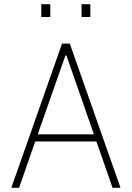

<svg xmlns="http://www.w3.org/2000/svg" viewBox="-20 -896 629 916"><path d="M34 0 276 -688H313L555 0H517L440 -221H148L71 0ZM160 -255H428L297 -631H292ZM177 -815V-876H220V-815ZM369 -815V-876H411V-815Z"/></svg>

Font: Saira SemiCondensed Thin
Style: Regular
Weight: 250
Width: 4
Designer: Hector Gatti with collaboration of the Omnibus-Type team
Foundry: Omnibus-Type
Version: Version 1.101